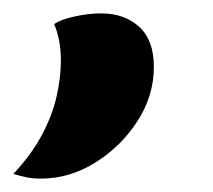

<svg xmlns="http://www.w3.org/2000/svg" viewBox="-74 -139 319 287"><path d="M-13 128Q-25 128 -34.5 126Q-44 124 -54 121Q-27 92 -11.5 63Q4 34 10.5 5.5Q17 -23 17 -48Q17 -64 14.5 -77.5Q12 -91 7 -103Q17 -110 38 -114.5Q59 -119 77 -119Q112 -119 134 -99Q156 -79 156 -39Q156 4 131.5 42Q107 80 68.5 104Q30 128 -13 128Z"/></svg>

Font: Sansita Swashed Light SemiBold
Style: Regular
Weight: 600
Version: Version 1.003